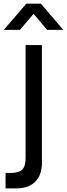

<svg xmlns="http://www.w3.org/2000/svg" viewBox="-40 -785 364 1044"><path d="M68.4 -622.6H-19.5L103 -765.1H182.1L304.2 -622.6H216.3L142.6 -710ZM48.3 239.3H-9.8V155.3H19.5Q63 155.3 81.1 137.2Q99.1 119.1 99.1 76.2V-540H188V100.1Q188 166 152.1 202.6Q116.2 239.3 48.3 239.3Z"/></svg>

Font: Vela Sans Med
Style: Regular
Weight: 500
Designer: Principal design: Mikhail Sharanda - project Manrope.
Design modification: Ravid Balaliev
Foundry: Mikhail Sharanda
Version: Version 1.001